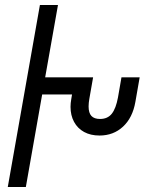

<svg xmlns="http://www.w3.org/2000/svg" viewBox="-20 -745 640 765"><path d="M139 -725H211L160 -437H351L336 -351.5Q333 -334.5 333 -321Q333 -295 344.2 -283Q355.5 -271 378.5 -271Q409 -271 425.5 -292Q442 -313 450 -356.5L464 -437H536.5L519.5 -339.5Q508.5 -276 470.2 -240.5Q432 -205 376.5 -205Q341 -205 315 -219.2Q289 -233.5 275 -259.5Q261 -285.5 261 -319.5Q261 -334 264 -350.5L267 -368.5H148L83 0H11Z"/></svg>

Font: JuliaMono Light
Style: Italic
Weight: 300
Italic angle: -9°
Monospace: yes
Designer: cormullion
Foundry: corm
Version: Version 0.054; ttfautohint (v1.8.4)